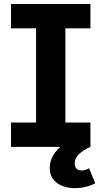

<svg xmlns="http://www.w3.org/2000/svg" viewBox="-20 -748 517 978"><path d="M36 0V-123.7H163.8V-603.8H36V-727.5H440.6V-603.8H313V-123.7H440.6V0ZM362 210.3Q305.1 210.3 269.2 183.2Q233.2 156.2 233.2 107.1Q233.2 72.7 251.7 42Q270.1 11.4 301.4 -10.7L440.6 0Q401.7 17.7 381.2 38.2Q360.6 58.7 360.6 84.5Q360.6 101.2 369.5 110.8Q378.3 120.4 395.9 120.4Q406.7 120.4 416 117.2Q425.4 114 433.7 109.1L465.1 185.6Q447 195.7 419.6 203Q392.2 210.3 362 210.3Z"/></svg>

Font: Atlassian Sans
Style: Regular
Weight: 400
Designer: Rasmus Andersson
Foundry: Modifications by Atlassian Pty Ltd, manufactured by rsms
Version: Version 4.001;git-9221beed3